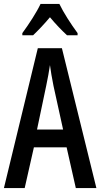

<svg xmlns="http://www.w3.org/2000/svg" viewBox="-20 -960 512 980"><path d="M283 -940H187C168 -899 128 -837 94 -791V-780H149C172 -802 205 -836 235 -872C264 -837 295 -805 322 -780H376V-791C342 -837 304 -896 283 -940ZM367 0H472L296 -714H173L0 0H106L153 -208H320ZM253 -522 302 -299H169L216 -523C223 -557 231 -598 235 -628C239 -596 245 -563 253 -522Z"/></svg>

Font: Noto Sans Sinhala UI ExtraCondensed Medium
Style: Regular
Weight: 500
Width: 2
Designer: Jelle Bosma - Monotype Design Team
Foundry: Monotype Imaging Inc.
Version: Version 2.006